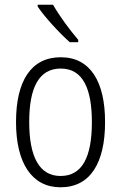

<svg xmlns="http://www.w3.org/2000/svg" viewBox="-20 -785 514 815"><path d="M205 -765H140V-757C170 -712 234 -643 276 -606H312V-616C277 -657 233 -716 205 -765ZM426 -267C426 -439 363 -542 238 -542C113 -542 48 -443 48 -267C48 -93 115 10 237 10C363 10 426 -93 426 -267ZM104 -267C104 -413 145 -494 238 -494C332 -494 370 -408 370 -267C370 -118 329 -38 237 -38C146 -38 104 -121 104 -267Z"/></svg>

Font: Noto Sans Malayalam Condensed Light
Style: Regular
Weight: 300
Width: 3
Designer: Jelle Bosma - Monotype Design Team
Foundry: Monotype Imaging Inc.
Version: Version 2.104